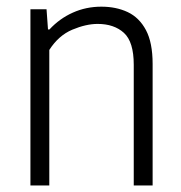

<svg xmlns="http://www.w3.org/2000/svg" viewBox="-20 -570 557 590"><path d="M73.5 0V-541.5H123L127.5 -479.5H132Q163 -513 203.8 -531.2Q244.5 -549.5 291.5 -549.5Q337 -549.5 372.5 -532.8Q408 -516 428.5 -477.5Q449 -439 449 -373.5V0H391V-371Q391 -441.5 360.8 -469Q330.5 -496.5 280 -496.5Q244.5 -496.5 202.2 -478.8Q160 -461 131.5 -416.5V0Z"/></svg>

Font: Encode Sans SemiCondensed SemiCondensed Light
Style: Regular
Weight: 300
Width: 4
Designer: Multiple Designers
Foundry: Impallari Type
Version: Version 3.000; ttfautohint (v1.8.3) -l 8 -r 50 -G 200 -x 14 